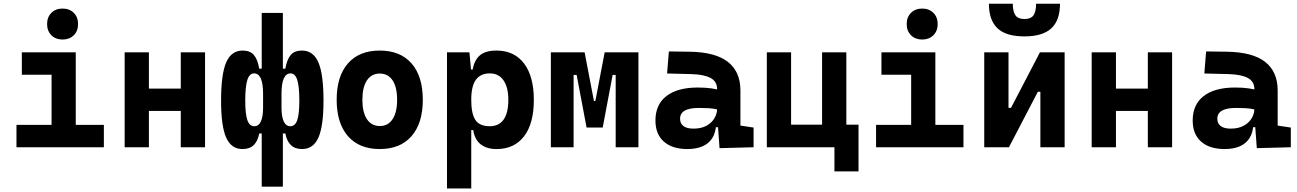

<svg xmlns="http://www.w3.org/2000/svg" viewBox="-20 -803 7071 1047"><path d="M261.2 0V-488.3H393.1V0ZM69.8 0V-122.1H271V0ZM383.3 0V-122.1H546.4V0ZM99.1 -395.5V-517.6H393.1V-395.5ZM321.3 -587.4Q283.7 -587.4 260.3 -610.8Q236.8 -634.3 236.8 -671.9Q236.8 -709.5 260.3 -732.9Q283.7 -756.3 321.3 -756.3Q358.9 -756.3 382.3 -732.9Q405.8 -709.5 405.8 -671.9Q405.8 -634.3 382.3 -610.8Q358.9 -587.4 321.3 -587.4Z M965.8 0V-517.6H1098.1V0ZM659.7 0V-517.6H792V0ZM747.1 -198.2V-319.8H1013.2V-198.2Z M1627.4 9.8Q1588.9 9.8 1566.4 -11.7Q1543.9 -33.2 1536.1 -75.2H1487.3L1515.1 -222.7V-214.8Q1515.1 -168 1527 -141.4Q1538.9 -114.7 1563.4 -114.7Q1589.4 -114.7 1600.8 -147.6Q1612.3 -180.5 1612.3 -253.9Q1612.3 -332.3 1600.8 -367.6Q1589.4 -402.8 1564.5 -402.8Q1515.1 -402.8 1515.1 -291L1492.2 -428.7H1536.1Q1544.4 -478 1564.9 -502.7Q1585.4 -527.3 1626.5 -527.3Q1688.4 -527.3 1716.3 -462.6Q1744.1 -397.9 1744.1 -253.9Q1744.1 -115.2 1716.3 -52.7Q1688.5 9.8 1627.4 9.8ZM1302.2 9.8Q1241.2 9.8 1213.4 -52.7Q1185.5 -115.2 1185.5 -253.9Q1185.5 -397.9 1213.4 -462.6Q1241.3 -527.3 1303.2 -527.3Q1344.2 -527.3 1364.7 -502.7Q1385.3 -478 1393.6 -428.7H1437.5L1414.6 -291Q1414.6 -402.8 1365.6 -402.8Q1340.3 -402.8 1328.9 -367.6Q1317.4 -332.3 1317.4 -253.9Q1317.4 -180.5 1329 -147.6Q1340.7 -114.7 1366.7 -114.7Q1391.1 -114.7 1402.8 -141.4Q1414.6 -168 1414.6 -214.8V-222.7L1442.4 -75.2H1393.6Q1385.7 -33.2 1363.5 -11.7Q1341.3 9.8 1302.2 9.8ZM1407.2 214.8V-96.2L1414.6 -124V-394L1407.2 -410.2V-732.4H1522.5V-410.2L1515.1 -394V-124L1522.5 -96.2V214.8Z M2050.8 9.8Q1939 9.8 1877.4 -60.5Q1815.9 -130.9 1815.9 -258.8Q1815.9 -387.2 1877.4 -457.3Q1939 -527.3 2050.8 -527.3Q2162.6 -527.3 2224.1 -457.3Q2285.6 -387.2 2285.6 -258.8Q2285.6 -130.9 2224.1 -60.5Q2162.6 9.8 2050.8 9.8ZM2051 -115.7Q2096.2 -115.7 2120.8 -153.1Q2145.5 -190.5 2145.5 -258.9Q2145.5 -327.6 2120.9 -364.7Q2096.2 -401.9 2050.8 -401.9Q2005.9 -401.9 1981 -364.7Q1956.1 -327.5 1956.1 -258.8Q1956.1 -190.4 1981 -153.1Q2005.9 -115.7 2051 -115.7Z M2417.5 224.6V-517.6H2540L2549.8 -408.2V224.6ZM2688 9.8Q2633.8 9.8 2601.1 -16.1Q2568.4 -42 2560.5 -93.8H2514.6L2549.8 -258.3Q2549.8 -183.1 2572.3 -148.9Q2594.7 -114.7 2650.9 -114.7Q2700.7 -114.7 2726.3 -150.9Q2752 -187 2752 -258.3Q2752 -327.1 2725.6 -365Q2699.2 -402.8 2650.9 -402.8Q2600.6 -402.8 2575.2 -368.2Q2549.8 -333.5 2549.8 -258.3L2519.5 -423.8H2557.6Q2566.9 -476.1 2597.4 -501.7Q2627.9 -527.3 2687 -527.3Q2784.2 -527.3 2837.6 -457Q2891.1 -386.7 2891.1 -258.3Q2891.1 -128.9 2837.6 -59.6Q2784.2 9.8 2688 9.8Z M3214.4 -107.4 3220.7 -252.4H3226.6L3277.3 -517.6H3353V-394.5H3320.8L3266.6 -107.4ZM2983.9 0V-517.6H3107.9V0ZM3178.7 -107.4 3124.5 -394.5H3092.3V-517.6H3168L3218.8 -252.4H3222.7L3228.5 -107.4ZM3337.4 0V-517.6H3461.4V0Z M3903.8 4.9 3892.6 -148.4 3890.6 -215.8V-316.9Q3890.6 -358.4 3855.2 -377.7Q3819.8 -397 3750 -398.9L3617.7 -402.3L3627.4 -522.5L3740.2 -521Q3880.9 -519 3949.2 -465.6Q4017.6 -412.1 4017.6 -309.6V-118.2L4089.4 -107.4V0ZM3728.5 9.8Q3646 9.8 3600.1 -30.8Q3554.2 -71.3 3554.2 -146Q3554.2 -232.9 3614.3 -279.3Q3674.3 -325.7 3784.7 -325.7Q3827.1 -325.7 3858.2 -321.3Q3889.2 -316.9 3920.9 -307.6L3899.4 -204.6Q3868.2 -211.9 3843.3 -213.1Q3818.4 -214.4 3791 -214.4Q3688.5 -214.4 3688.5 -155.8Q3688.5 -129.4 3707 -115.5Q3725.6 -101.6 3761.2 -101.6Q3804.2 -101.6 3833 -117.7Q3861.8 -133.8 3876.2 -158.7Q3890.6 -183.6 3890.6 -210V-242.2L3909.2 -109.4H3867.7L3884.8 -125Q3883.3 -80.1 3864.3 -50Q3845.2 -20 3810.8 -5.1Q3776.4 9.8 3728.5 9.8Z M4462.9 0V-517.6H4595.2V0ZM4191.9 0V-123H4627.4V0ZM4161.6 0V-517.6H4293.9V0ZM4530.3 131.8V-123H4661.6V131.8Z M4948.7 0V-488.3H5080.6V0ZM4757.3 0V-122.1H4958.5V0ZM5070.8 0V-122.1H5233.9V0ZM4786.6 -395.5V-517.6H5080.6V-395.5ZM5008.8 -587.4Q4971.2 -587.4 4947.8 -610.8Q4924.3 -634.3 4924.3 -671.9Q4924.3 -709.5 4947.8 -732.9Q4971.2 -756.3 5008.8 -756.3Q5046.4 -756.3 5069.8 -732.9Q5093.3 -709.5 5093.3 -671.9Q5093.3 -634.3 5069.8 -610.8Q5046.4 -587.4 5008.8 -587.4Z M5444.3 0V-214.8H5493.2L5650.9 -517.6H5685.1V-302.7H5639.6L5481.9 0ZM5347.2 0V-517.6H5479.5V0ZM5653.3 0V-517.6H5785.6V0ZM5566.2 -604.5Q5466.3 -604.5 5419.4 -648.7Q5372.6 -692.9 5372.6 -782.7H5502.9Q5502.9 -739.3 5517.6 -719.2Q5532.2 -699.2 5566.5 -699.2Q5601.6 -699.2 5615.7 -719.5Q5629.9 -739.7 5629.9 -782.7H5760.3Q5760.3 -692.4 5712.9 -648.4Q5665.5 -604.5 5566.2 -604.5Z M6239.3 0V-517.6H6371.6V0ZM5933.1 0V-517.6H6065.4V0ZM6020.5 -198.2V-319.8H6286.6V-198.2Z M6833.5 4.9 6822.3 -148.4 6820.3 -215.8V-316.9Q6820.3 -358.4 6784.9 -377.7Q6749.5 -397 6679.7 -398.9L6547.4 -402.3L6557.1 -522.5L6669.9 -521Q6810.5 -519 6878.9 -465.6Q6947.3 -412.1 6947.3 -309.6V-118.2L7019 -107.4V0ZM6658.2 9.8Q6575.7 9.8 6529.8 -30.8Q6483.9 -71.3 6483.9 -146Q6483.9 -232.9 6543.9 -279.3Q6604 -325.7 6714.4 -325.7Q6756.8 -325.7 6787.8 -321.3Q6818.8 -316.9 6850.6 -307.6L6829.1 -204.6Q6797.9 -211.9 6772.9 -213.1Q6748 -214.4 6720.7 -214.4Q6618.2 -214.4 6618.2 -155.8Q6618.2 -129.4 6636.7 -115.5Q6655.3 -101.6 6690.9 -101.6Q6733.9 -101.6 6762.7 -117.7Q6791.5 -133.8 6805.9 -158.7Q6820.3 -183.6 6820.3 -210V-242.2L6838.9 -109.4H6797.4L6814.5 -125Q6813 -80.1 6793.9 -50Q6774.9 -20 6740.5 -5.1Q6706.1 9.8 6658.2 9.8Z"/></svg>

Font: Cascadia Mono PL
Style: Regular
Weight: 400
Monospace: yes
Designer: Aaron Bell
Foundry: Saja Typeworks
Version: Version 2102.003